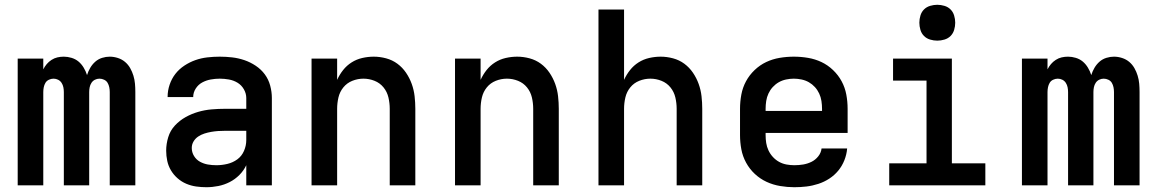

<svg xmlns="http://www.w3.org/2000/svg" viewBox="-20 -775 4840 803"><path d="M54 0V-530H161V-485Q167 -497 175.5 -507Q184 -517 195.5 -524.5Q207 -532 220 -535Q233 -538 247 -538Q263 -538 279.5 -533Q296 -528 308.5 -517.5Q321 -507 330 -492Q339 -477 344 -461Q349 -477 357.5 -491.5Q366 -506 378.5 -517Q391 -528 407 -533Q423 -538 439 -538Q456 -538 473 -532.5Q490 -527 503 -516Q516 -505 524.5 -490Q533 -475 538 -458.5Q543 -442 544.5 -425Q546 -408 546 -390V0H439V-390Q439 -400 437 -410Q435 -420 430 -428.5Q425 -437 415.5 -441.5Q406 -446 396 -446Q386 -446 377 -441.5Q368 -437 362.5 -428.5Q357 -420 355 -410Q353 -400 353 -390V0H247V-390Q247 -400 245 -410Q243 -420 237.5 -428.5Q232 -437 223 -441.5Q214 -446 204 -446Q194 -446 184.5 -441.5Q175 -437 170 -428.5Q165 -420 163 -410Q161 -400 161 -390V0Z M843 8Q822 8 800.5 5Q779 2 759 -6.5Q739 -15 722.5 -29.5Q706 -44 695 -62.5Q684 -81 679.5 -102Q675 -123 675 -145Q675 -173 683.5 -201Q692 -229 711.5 -250Q731 -271 756 -285Q781 -299 808.5 -307Q836 -315 864.5 -317.5Q893 -320 922 -320H1010V-365Q1010 -384 1000 -401.5Q990 -419 973.5 -429Q957 -439 937.5 -442.5Q918 -446 899 -446Q880 -446 861 -442.5Q842 -439 825.5 -430Q809 -421 798.5 -404.5Q788 -388 788 -369Q788 -369 788 -369Q788 -369 788 -369Q788 -369 788 -369Q788 -369 788 -369H681Q681 -369 681 -369.5Q681 -370 681 -370Q681 -396 689.5 -421Q698 -446 713.5 -466Q729 -486 751 -500.5Q773 -515 797 -523.5Q821 -532 847 -535Q873 -538 899 -538Q925 -538 951 -535Q977 -532 1002 -523.5Q1027 -515 1049.5 -500Q1072 -485 1087.5 -464Q1103 -443 1110 -417Q1117 -391 1117 -365V0H1010V-84Q999 -61 981 -43Q963 -25 940.5 -13.5Q918 -2 893 3Q868 8 843 8ZM885 -84Q908 -84 931 -89.5Q954 -95 972.5 -108.5Q991 -122 1000.5 -144Q1010 -166 1010 -189V-228H922Q907 -228 892.5 -227Q878 -226 863.5 -223.5Q849 -221 835 -216.5Q821 -212 809 -204Q797 -196 789.5 -183.5Q782 -171 782 -156Q782 -138 791.5 -122.5Q801 -107 816.5 -98.5Q832 -90 849.5 -87Q867 -84 885 -84Z M1283 0V-530H1390V-441Q1400 -463 1415 -482Q1430 -501 1450.5 -514Q1471 -527 1495 -532.5Q1519 -538 1543 -538Q1569 -538 1595 -531Q1621 -524 1642 -508.5Q1663 -493 1678 -471Q1693 -449 1702 -424Q1711 -399 1714 -372.5Q1717 -346 1717 -320V0H1610V-320Q1610 -344 1604.5 -367.5Q1599 -391 1584 -409.5Q1569 -428 1546.5 -437Q1524 -446 1500 -446Q1476 -446 1453.5 -437Q1431 -428 1416 -409.5Q1401 -391 1395.5 -367.5Q1390 -344 1390 -320V0Z M1883 0V-530H1990V-441Q2000 -463 2015 -482Q2030 -501 2050.5 -514Q2071 -527 2095 -532.5Q2119 -538 2143 -538Q2169 -538 2195 -531Q2221 -524 2242 -508.5Q2263 -493 2278 -471Q2293 -449 2302 -424Q2311 -399 2314 -372.5Q2317 -346 2317 -320V0H2210V-320Q2210 -344 2204.5 -367.5Q2199 -391 2184 -409.5Q2169 -428 2146.5 -437Q2124 -446 2100 -446Q2076 -446 2053.5 -437Q2031 -428 2016 -409.5Q2001 -391 1995.5 -367.5Q1990 -344 1990 -320V0Z M2483 0V-735H2590V-441Q2600 -463 2615 -482Q2630 -501 2650.5 -514Q2671 -527 2695 -532.5Q2719 -538 2743 -538Q2769 -538 2795 -531Q2821 -524 2842 -508.5Q2863 -493 2878 -471Q2893 -449 2902 -424Q2911 -399 2914 -372.5Q2917 -346 2917 -320V0H2810V-320Q2810 -344 2804.5 -367.5Q2799 -391 2784 -409.5Q2769 -428 2746.5 -437Q2724 -446 2700 -446Q2676 -446 2653.5 -437Q2631 -428 2616 -409.5Q2601 -391 2595.5 -367.5Q2590 -344 2590 -320V0Z M3302 8Q3273 8 3243 3Q3213 -2 3186 -14.5Q3159 -27 3137 -47.5Q3115 -68 3100.5 -94.5Q3086 -121 3080.5 -150.5Q3075 -180 3075 -210V-320Q3075 -350 3080.5 -379.5Q3086 -409 3100 -435Q3114 -461 3136 -482Q3158 -503 3184.5 -515.5Q3211 -528 3240.5 -533Q3270 -538 3300 -538Q3330 -538 3359.5 -533Q3389 -528 3415.5 -515.5Q3442 -503 3464 -482Q3486 -461 3500 -435Q3514 -409 3519.5 -379.5Q3525 -350 3525 -320V-219H3182V-210Q3182 -193 3184.5 -177Q3187 -161 3194 -146Q3201 -131 3212.5 -118.5Q3224 -106 3238.5 -98Q3253 -90 3269.5 -87Q3286 -84 3302 -84Q3321 -84 3339 -87Q3357 -90 3373.5 -98Q3390 -106 3402 -121Q3414 -136 3416 -154H3523Q3521 -129 3511.5 -105Q3502 -81 3486 -61.5Q3470 -42 3448.5 -28Q3427 -14 3402.5 -6Q3378 2 3353 5Q3328 8 3302 8ZM3418 -311V-320Q3418 -336 3415.5 -352.5Q3413 -369 3406 -384Q3399 -399 3388 -411Q3377 -423 3363 -431Q3349 -439 3332.5 -442.5Q3316 -446 3300 -446Q3284 -446 3267.5 -442.5Q3251 -439 3237 -431Q3223 -423 3212 -411Q3201 -399 3194 -384Q3187 -369 3184.5 -352.5Q3182 -336 3182 -320V-311Z M3699 0V-92H3855V-438H3715V-530H3961V-92H4101V0ZM3900 -605Q3885 -605 3870 -609.5Q3855 -614 3844.5 -624.5Q3834 -635 3829.5 -650Q3825 -665 3825 -680Q3825 -695 3829.5 -710Q3834 -725 3844.5 -735.5Q3855 -746 3870 -750.5Q3885 -755 3900 -755Q3915 -755 3930 -750.5Q3945 -746 3955.5 -735.5Q3966 -725 3970.5 -710Q3975 -695 3975 -680Q3975 -665 3970.5 -650Q3966 -635 3955.5 -624.5Q3945 -614 3930 -609.5Q3915 -605 3900 -605Z M4254 0V-530H4361V-485Q4367 -497 4375.5 -507Q4384 -517 4395.5 -524.5Q4407 -532 4420 -535Q4433 -538 4447 -538Q4463 -538 4479.5 -533Q4496 -528 4508.5 -517.5Q4521 -507 4530 -492Q4539 -477 4544 -461Q4549 -477 4557.5 -491.5Q4566 -506 4578.5 -517Q4591 -528 4607 -533Q4623 -538 4639 -538Q4656 -538 4673 -532.5Q4690 -527 4703 -516Q4716 -505 4724.5 -490Q4733 -475 4738 -458.5Q4743 -442 4744.5 -425Q4746 -408 4746 -390V0H4639V-390Q4639 -400 4637 -410Q4635 -420 4630 -428.5Q4625 -437 4615.5 -441.5Q4606 -446 4596 -446Q4586 -446 4577 -441.5Q4568 -437 4562.5 -428.5Q4557 -420 4555 -410Q4553 -400 4553 -390V0H4447V-390Q4447 -400 4445 -410Q4443 -420 4437.5 -428.5Q4432 -437 4423 -441.5Q4414 -446 4404 -446Q4394 -446 4384.5 -441.5Q4375 -437 4370 -428.5Q4365 -420 4363 -410Q4361 -400 4361 -390V0Z"/></svg>

Font: Iosevka Curly SmBdEx
Style: Regular
Weight: 600
Width: 7
Monospace: yes
Designer: Belleve Invis
Foundry: Belleve Invis
Version: Version 11.1.0; ttfautohint (v1.8.3)